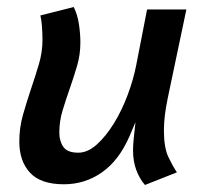

<svg xmlns="http://www.w3.org/2000/svg" viewBox="-20 -517 586 547"><path d="M95 -473 190 -497Q201 -475 205 -447.5Q209 -420 209 -396Q209 -361 199.5 -329Q190 -297 179 -265.5Q168 -234 158.5 -203Q149 -172 149 -139Q149 -115 160.5 -98.5Q172 -82 203 -82Q230 -82 256 -105.5Q282 -129 304.5 -165.5Q327 -202 343.5 -246Q360 -290 368 -331L399 -490H511L458 -238Q452 -209 449.5 -187Q447 -165 447 -145Q447 -96 460 -69Q473 -42 484 -26L393 10Q378 -7 368.5 -32Q359 -57 359 -89Q359 -103 361 -123Q363 -143 366 -169L349 -129Q319 -60 270.5 -26Q222 8 162 8Q96 8 65.5 -25Q35 -58 35 -114Q35 -153 45.5 -190Q56 -227 68 -262.5Q80 -298 90.5 -333Q101 -368 101 -403Q101 -423 99.5 -442.5Q98 -462 95 -473Z"/></svg>

Font: Amaranth
Style: Italic
Weight: 400
Designer: Gesine Todt
Foundry: Gesine Todt
Version: Version 1.001